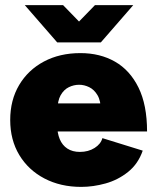

<svg xmlns="http://www.w3.org/2000/svg" viewBox="-20 -720 606 752"><path d="M298 12Q217 12 154 -21Q91 -54 55.5 -113Q20 -172 20 -250Q20 -328 55 -387Q90 -446 152 -479Q214 -512 295 -512Q372 -512 430.5 -478.5Q489 -445 522.5 -377Q556 -309 556 -205H182L204 -231Q204 -199 214 -175Q224 -151 244 -138Q264 -125 293 -125Q326 -125 350.5 -140.5Q375 -156 381 -179L539 -130Q521 -78 481.5 -46.5Q442 -15 393.5 -1.5Q345 12 298 12ZM205 -286 186 -315H393L375 -286Q375 -325 362 -347Q349 -369 329.5 -378.5Q310 -388 290 -388Q269 -388 249.5 -378.5Q230 -369 217.5 -347Q205 -325 205 -286ZM215 -554V-559L352 -700H502L375 -554ZM204 -554 77 -700H227L364 -559V-554Z"/></svg>

Font: Figtree Black
Style: Regular
Weight: 900
Designer: Erik Kennedy
Foundry: Erik Kennedy
Version: Version 2.001;gftools[0.9.30]